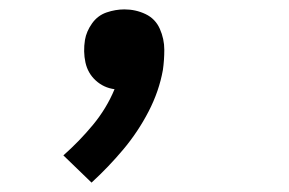

<svg xmlns="http://www.w3.org/2000/svg" viewBox="-20 -184 616 409"><path d="M175 205Q211 172 242.5 134.5Q274 97 296.5 53.5Q319 10 327 -35Q330 -56 330 -78Q330 -101 320.5 -122.5Q311 -144 290 -154Q269 -164 245 -164Q226 -164 207 -157.5Q188 -151 176 -134Q164 -117 161 -99Q157 -74 162 -51Q167 -28 184 -12.5Q201 3 224 6Q207 47 178 82Q149 117 115 147Z"/></svg>

Font: Iosevka Sparkle Medium Oblique
Style: Regular
Weight: 500
Italic angle: -9°
Designer: Belleve Invis
Foundry: Belleve Invis
Version: Version 4.5.0; ttfautohint (v1.8.3)